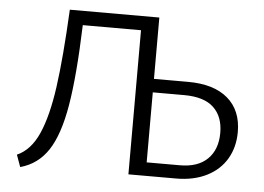

<svg xmlns="http://www.w3.org/2000/svg" viewBox="-49 -722 1094 795"><g transform="rotate(5 498.0 -324.5)"><path d="M511 -599H269Q262 -388 241 -264Q220 -140 177.5 -75.5Q135 -11 62 9L44 -41Q101 -66 133.5 -139.5Q166 -213 183 -336Q200 -459 210 -658H582V-403H724Q831 -403 889 -353.5Q947 -304 947 -214Q947 -151 918.5 -102.5Q890 -54 836 -27Q782 0 709 0H511ZM720 -56Q795 -56 835 -95.5Q875 -135 875 -204Q875 -272 835 -309.5Q795 -347 712 -347H582V-56Z"/></g></svg>

Font: QiushuiShotai Bright
Style: Regular
Weight: 400
Designer: Christian Thalmann (Catharsis Fonts)
Version: Version 1.250;